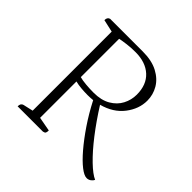

<svg xmlns="http://www.w3.org/2000/svg" viewBox="-165 -799 967 967"><g transform="rotate(45 318.0 -315.5)"><path d="M76 0Q76 -22 92 -26L145 -38V-601L78 -616Q78 -637 94 -641H326Q391 -641 433.5 -618.5Q476 -596 497 -560Q518 -524 518 -482Q518 -423 478 -371Q438 -319 364 -299Q410 -226 456.5 -166Q503 -106 544.5 -66Q586 -26 614 -14Q610 -5 600 2.5Q590 10 577 10Q559 10 530 -12.5Q501 -35 465.5 -76.5Q430 -118 393 -172.5Q356 -227 323 -291Q305 -289 285 -289Q264 -289 240 -291Q216 -293 197 -298V-39L273 -25Q273 -13 270 -7.5Q267 -2 256 0ZM303 -613Q272 -613 244 -609.5Q216 -606 197 -602V-329Q214 -324 242 -321.5Q270 -319 298 -319Q352 -319 388 -340Q424 -361 441.5 -394.5Q459 -428 459 -466Q459 -536 417 -574.5Q375 -613 303 -613Z"/></g></svg>

Font: Petrona ExtraLight
Style: Regular
Weight: 200
Designer: Ringo R. Seeber
Foundry: Ringo R. Seeber
Version: Version 2.001; ttfautohint (v1.8.3)